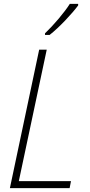

<svg xmlns="http://www.w3.org/2000/svg" viewBox="-20 -970 463 990"><path d="M212 -798V-790H236C286 -829 352 -900 383 -942V-950H340C313 -907 257 -841 212 -798ZM31 0H339L346 -36H77L221 -714H182Z"/></svg>

Font: Noto Sans SemiCondensed ExtraLight
Style: Italic
Weight: 200
Width: 4
Italic angle: -12°
Designer: Monotype Design Team
Foundry: Monotype Imaging Inc.
Version: Version 2.013